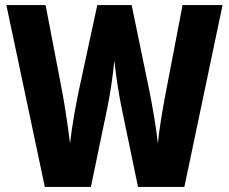

<svg xmlns="http://www.w3.org/2000/svg" viewBox="-20 -734 898 754"><path d="M854 -714H697L630 -365C619 -307 605 -225 600 -171C593 -238 576 -331 565 -385L497 -714H362L291 -385C280 -335 263 -242 255 -171C248 -229 235 -316 226 -365L159 -714H5L156 0H337L403 -318C413 -367 425 -448 429 -497C435 -437 447 -364 456 -318L522 0H704Z"/></svg>

Font: Noto Sans Myanmar UI Condensed ExtraBold
Style: Regular
Weight: 800
Width: 3
Designer: Monotype Design Team
Foundry: Monotype Imaging Inc.
Version: Version 2.103